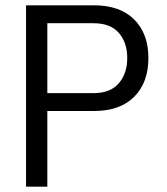

<svg xmlns="http://www.w3.org/2000/svg" viewBox="-20 -696 624 716"><path d="M156.5 0V-282.1H330.5Q427.7 -282.1 480.5 -335.2Q533.4 -388.3 533.4 -479.4Q533.4 -570.6 480.4 -623.4Q427.3 -676.2 330.5 -676.2H77.1V0ZM156.5 -609.4H328.8Q391.8 -609.4 423.2 -573.2Q454.5 -537.1 454.5 -479.6Q454.5 -422.2 423.1 -385.5Q391.7 -348.7 328.8 -348.7H156.5Z"/></svg>

Font: Estedad VF
Style: Regular
Weight: 100
Designer: Amin Abedi
Version: Version 7.3